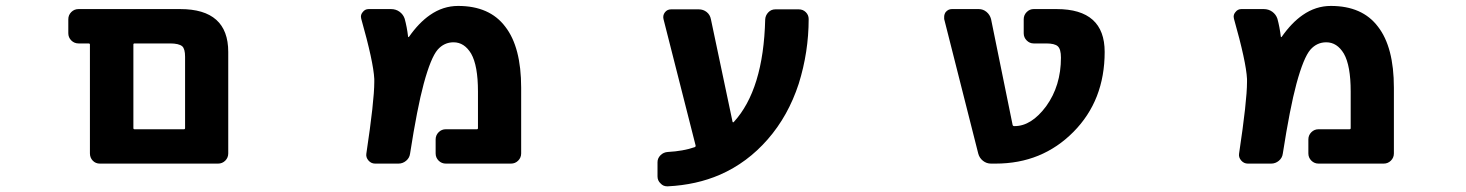

<svg xmlns="http://www.w3.org/2000/svg" viewBox="-20 -580 5040 660"><path d="M323.2 -17.6Q308.6 -17.6 298.8 -27.8Q289.1 -38.1 289.1 -52.7V-426.8Q289.1 -430.7 284.2 -430.7H250Q235.4 -430.7 225.1 -440.9Q214.8 -451.2 214.8 -465.8V-513.7Q214.8 -528.3 225.1 -538.6Q235.4 -548.8 250 -548.8H599.6Q764.6 -548.8 764.6 -401.4V-52.7Q764.6 -38.1 754.4 -27.8Q744.1 -17.6 729.5 -17.6ZM612.3 -135.7Q616.2 -135.7 616.2 -139.6V-384.8Q616.2 -412.1 606.4 -420.9Q594.7 -430.7 564.5 -430.7H442.4Q438.5 -430.7 438.5 -426.8V-139.6Q438.5 -135.7 442.4 -135.7Z M1512.7 -17.6Q1498 -17.6 1487.8 -27.8Q1477.5 -38.1 1477.5 -52.7V-100.6Q1477.5 -115.2 1487.8 -125.5Q1498 -135.7 1512.7 -135.7H1619.1Q1623 -135.7 1623 -139.6V-265.6Q1623 -354.5 1599.6 -395.5Q1576.2 -434.6 1539.1 -434.6Q1506.8 -434.6 1484.4 -409.2Q1460.9 -381.8 1436.5 -292Q1414.1 -209 1389.6 -51.8Q1387.7 -37.1 1376 -27.3Q1364.3 -17.6 1349.6 -17.6H1269.5Q1255.9 -17.6 1246.6 -28.3Q1237.3 -39.1 1239.3 -51.8Q1266.6 -233.4 1266.6 -297.9Q1266.6 -303.7 1266.6 -308.6Q1263.7 -367.2 1221.7 -515.6Q1220.7 -519.5 1220.7 -522.5Q1220.7 -531.2 1226.6 -538.1Q1234.4 -548.8 1247.1 -548.8H1324.2Q1340.8 -548.8 1353.5 -539.6Q1366.2 -530.3 1371.1 -515.6Q1378.9 -487.3 1382.8 -454.1Q1382.8 -453.1 1384.3 -452.6Q1385.7 -452.1 1385.7 -453.1Q1419.9 -502 1458 -528.3Q1502.9 -559.6 1554.7 -559.6Q1663.1 -559.6 1716.8 -488.3Q1771.5 -418 1771.5 -278.3V-52.7Q1771.5 -38.1 1761.2 -27.8Q1751 -17.6 1736.3 -17.6Z M2275.4 60.5Q2274.4 60.5 2273.4 60.5Q2259.8 60.5 2251 50.8Q2240.2 41 2240.2 26.4V-22.5Q2240.2 -36.1 2250.5 -46.4Q2260.7 -56.6 2275.4 -57.6Q2329.1 -60.5 2368.2 -74.2Q2372.1 -76.2 2371.1 -80.1L2260.7 -514.6Q2257.8 -527.3 2265.6 -537.6Q2273.4 -547.9 2287.1 -547.9H2381.8Q2397.5 -547.9 2409.2 -538.6Q2420.9 -529.3 2423.8 -513.7L2498 -162.1Q2498 -160.2 2499.5 -159.7Q2501 -159.2 2502 -160.2Q2604.5 -271.5 2610.4 -513.7Q2611.3 -527.3 2621.1 -537.6Q2630.9 -547.9 2645.5 -547.9H2725.6Q2740.2 -547.9 2750 -538.1Q2759.8 -528.3 2759.8 -514.6Q2759.8 -401.4 2725.6 -292Q2689.5 -181.6 2619.1 -101.1Q2548.8 -20.5 2455.1 20.5Q2374 55.7 2275.4 60.5Z M3386.7 -17.6Q3371.1 -17.6 3358.9 -27.3Q3346.7 -37.1 3342.8 -51.8L3225.6 -514.6Q3225.6 -518.6 3225.6 -522.5Q3225.6 -530.3 3230.5 -538.1Q3239.3 -548.8 3252 -548.8H3344.7Q3359.4 -548.8 3371.1 -539.1Q3382.8 -529.3 3386.7 -514.6L3460.9 -150.4Q3461.9 -146.5 3466.8 -146.5H3467.8Q3525.4 -146.5 3576.2 -214.8Q3627 -285.2 3627 -381.8Q3627 -411.1 3616.2 -420.9Q3605.5 -430.7 3576.2 -430.7H3533.2Q3519.5 -430.7 3509.3 -440.9Q3499 -451.2 3499 -465.8V-513.7Q3499 -528.3 3509.3 -538.6Q3519.5 -548.8 3533.2 -548.8H3612.3Q3777.3 -548.8 3777.3 -401.4Q3777.3 -318.4 3750.5 -249.5Q3723.6 -180.7 3669.9 -126.5Q3616.2 -72.3 3549.3 -44.9Q3482.4 -17.6 3402.3 -17.6Z M4512.7 -17.6Q4498 -17.6 4487.8 -27.8Q4477.5 -38.1 4477.5 -52.7V-100.6Q4477.5 -115.2 4487.8 -125.5Q4498 -135.7 4512.7 -135.7H4619.1Q4623 -135.7 4623 -139.6V-265.6Q4623 -354.5 4599.6 -395.5Q4576.2 -434.6 4539.1 -434.6Q4506.8 -434.6 4484.4 -409.2Q4460.9 -381.8 4436.5 -292Q4414.1 -209 4389.6 -51.8Q4387.7 -37.1 4376 -27.3Q4364.3 -17.6 4349.6 -17.6H4269.5Q4255.9 -17.6 4246.6 -28.3Q4237.3 -39.1 4239.3 -51.8Q4266.6 -233.4 4266.6 -297.9Q4266.6 -303.7 4266.6 -308.6Q4263.7 -367.2 4221.7 -515.6Q4220.7 -519.5 4220.7 -522.5Q4220.7 -531.2 4226.6 -538.1Q4234.4 -548.8 4247.1 -548.8H4324.2Q4340.8 -548.8 4353.5 -539.6Q4366.2 -530.3 4371.1 -515.6Q4378.9 -487.3 4382.8 -454.1Q4382.8 -453.1 4384.3 -452.6Q4385.7 -452.1 4385.7 -453.1Q4419.9 -502 4458 -528.3Q4502.9 -559.6 4554.7 -559.6Q4663.1 -559.6 4716.8 -488.3Q4771.5 -418 4771.5 -278.3V-52.7Q4771.5 -38.1 4761.2 -27.8Q4751 -17.6 4736.3 -17.6Z"/></svg>

Font: Rounded-L Mgen+ 1m bold
Style: Bold
Weight: 700
Designer: [Source Han Sans]
Ryoko NISHIZUKA  (kana & ideographs); Paul D. Hunt (Latin, Greek & Cyrillic); Wenlong ZHANG  (bopomofo
Version: Version 1.059.20150602